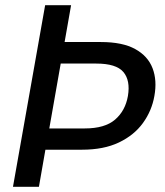

<svg xmlns="http://www.w3.org/2000/svg" viewBox="-20 -720 637 740"><path d="M30 0 154 -700H254L229 -558H369Q452 -558 501 -531Q550 -504 568 -457Q586 -410 575 -350Q565 -293 531 -246Q497 -199 438.5 -171Q380 -143 296 -143H155L130 0ZM170 -225H307Q384 -225 423.5 -259Q463 -293 473 -350Q483 -410 455.5 -442.5Q428 -475 351 -475H214Z"/></svg>

Font: DM Sans 9pt Medium
Style: Italic
Weight: 500
Italic angle: -10°
Version: Version 4.004;gftools[0.9.30]